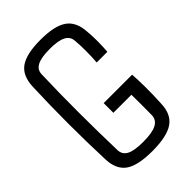

<svg xmlns="http://www.w3.org/2000/svg" viewBox="-216 -780 863 863"><g transform="rotate(-45 215.0 -349.0)"><path d="M219.2 6.3Q126.5 6.3 85.9 -22.7Q45.4 -51.8 43.5 -118.7Q39.1 -230.5 39.1 -347.9Q39.1 -465.3 43.5 -576.2Q45.4 -645 85.9 -674.3Q126.5 -703.6 217.8 -703.6Q306.6 -703.6 347.4 -674.8Q388.2 -646 391.6 -579.6Q394.5 -548.3 394.3 -516.1Q394 -483.9 391.6 -452.6H323.7Q326.2 -485.8 326.4 -521.7Q326.7 -557.6 323.7 -590.8Q321.8 -618.7 296.4 -631.8Q271 -645 217.8 -645Q163.6 -645 137.9 -631.8Q112.3 -618.7 111.3 -590.8Q107.4 -470.2 107.7 -348.9Q107.9 -227.5 111.3 -107.4Q112.3 -79.1 137.2 -65.7Q162.1 -52.2 219.2 -52.2Q275.9 -52.2 302.7 -65.7Q329.6 -79.1 331.5 -107.4Q332.5 -173.8 331.5 -239.7H216.8V-301.3H397.5Q399.9 -267.1 400.4 -221.7Q400.9 -176.3 397.9 -118.7Q396.5 -51.8 354.2 -22.7Q312 6.3 219.2 6.3Z"/></g></svg>

Font: Agdasima
Style: Regular
Weight: 400
Width: 3
Designer: The DocRepair Project, Patric King
Foundry: Google
Version: Version 2.002